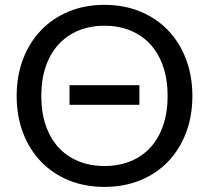

<svg xmlns="http://www.w3.org/2000/svg" viewBox="-20 -744 840 772"><path d="M259.5 -401.5H540.5V-322.5H259.5ZM753.5 -358Q753.5 -277.5 728 -210.2Q702.5 -143 656 -94.5Q609.5 -46 544.2 -19.2Q479 7.5 400 7.5Q321 7.5 256 -19.2Q191 -46 144.5 -94.5Q98 -143 72.5 -210.2Q47 -277.5 47 -358Q47 -438.5 72.5 -505.8Q98 -573 144.5 -621.8Q191 -670.5 256 -697.5Q321 -724.5 400 -724.5Q479 -724.5 544.2 -697.5Q609.5 -670.5 656 -621.8Q702.5 -573 728 -505.8Q753.5 -438.5 753.5 -358ZM654 -358Q654 -424 636 -476.5Q618 -529 585 -565.2Q552 -601.5 505 -621Q458 -640.5 400 -640.5Q342.5 -640.5 295.5 -621Q248.5 -601.5 215.2 -565.2Q182 -529 164 -476.5Q146 -424 146 -358Q146 -292 164 -239.8Q182 -187.5 215.2 -151.2Q248.5 -115 295.5 -95.8Q342.5 -76.5 400 -76.5Q458 -76.5 505 -95.8Q552 -115 585 -151.2Q618 -187.5 636 -239.8Q654 -292 654 -358Z"/></svg>

Font: Lato 2
Style: Regular
Weight: 400
Designer: Lukasz Dziedzic with Adam Twardoch and Botio Nikoltchev
Foundry: tyPoland Lukasz Dziedzic
Version: Version 2.015; 2015-08-06; http://www.latofonts.com/